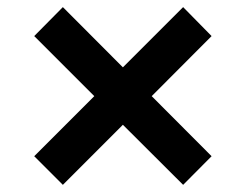

<svg xmlns="http://www.w3.org/2000/svg" viewBox="-20 -557 688 537"><path d="M492.2 -40 323.7 -208 155.8 -40 75.7 -120.1 243.7 -288.1 75.7 -456.1 155.8 -537.1 323.7 -368.7 492.2 -537.1 571.8 -456.1 404.3 -288.1 571.8 -120.1Z"/></svg>

Font: Inter Display Semi Bold
Style: Regular
Weight: 600
Designer: Rasmus Andersson
Foundry: rsms
Version: Version 4.000;git-37864ae